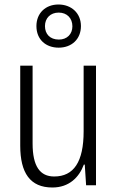

<svg xmlns="http://www.w3.org/2000/svg" viewBox="-20 -824 521 854"><path d="M241 -612C299 -612 340 -650 340 -708C340 -766 297 -804 240 -804C183 -804 142 -766 142 -708C142 -648 184 -612 241 -612ZM242 -648C202 -648 180 -673 180 -708C180 -743 204 -768 241 -768C278 -768 302 -743 302 -707C302 -672 278 -648 242 -648ZM407 -532H352V-240C352 -104 308 -39 221 -39C158 -39 125 -84 125 -186V-532H70V-176C70 -55 114 10 213 10C287 10 332 -35 353 -92H357L363 0H407Z"/></svg>

Font: Noto Sans Arabic UI Cn Lt
Style: Regular
Weight: 300
Width: 3
Designer: Monotype Design Team, Nadine Chahine and Nizar Qandah
Foundry: Monotype Imaging Inc.
Version: Version 2.010